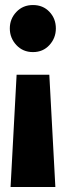

<svg xmlns="http://www.w3.org/2000/svg" viewBox="-20 -531 261 763"><path d="M202 -418Q202 -380 176.5 -352Q151 -324 111 -324Q71 -324 45 -352Q19 -380 19 -418Q19 -456 45 -483.5Q71 -511 111 -511Q151 -511 176.5 -484Q202 -457 202 -418ZM200 212H22L46 -234H176Z"/></svg>

Font: Fira Sans Compressed ExtraBold
Style: Regular
Weight: 800
Width: 1
Designer: bBox Type GmbH & Carrois Corporate GbR & Edenspiekermann AG
Foundry: bBox Type GmbH & Carrois Corporate GbR & Edenspiekermann AG
Version: Version 4.301